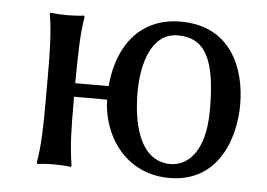

<svg xmlns="http://www.w3.org/2000/svg" viewBox="-40 -490 766 550"><g transform="rotate(5 343.0 -214.5)"><path d="M93 -250V-179C93 -105 92 -54 83 0L85 3C97 1 121 0 133 0C145 0 169 1 181 3L183 0C174 -57 173 -104 173 -179V-198H268C270 -97 337 10 465 10C604 10 649 -117 649 -217C649 -321 603 -439 459 -439C344 -439 279 -356 269 -237H173V-250C174 -325 174 -372 183 -429L181 -432C169 -430 145 -429 133 -429C121 -429 97 -430 85 -432L83 -429C92 -375 93 -321 93 -250ZM454 -399C532 -399 564 -341 564 -195C564 -63 506 -30 465 -30C371 -30 353 -149 353 -226C353 -313 380 -399 454 -399Z"/></g></svg>

Font: Libertinus Sans
Style: Regular
Weight: 400
Designer: Philipp H. Poll, Khaled Hosny
Foundry: Caleb Maclennan
Version: Version 7.050;RELEASE